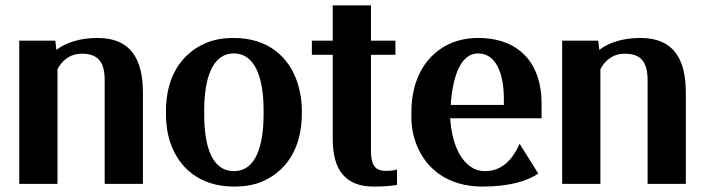

<svg xmlns="http://www.w3.org/2000/svg" viewBox="-20 -678 2602 708"><path d="M51 0H192V-423C209 -455 238 -480 282 -480C341 -480 366 -450 366 -382V0H507V-336C507 -460 462 -538 340 -538C271 -538 220 -519 188 -494L184 -528H51Z M592 -259C592 -220 597 -185 608 -152C640 -58 718 10 843 10C883 10 919 4 950 -10C1038 -49 1093 -134 1093 -259V-269C1093 -308 1087 -343 1076 -376C1044 -470 967 -538 842 -538C802 -538 767 -532 736 -518C648 -479 592 -394 592 -269ZM733 -257V-271C733 -382 760 -481 842 -481C924 -481 952 -384 952 -271V-257C952 -144 925 -47 843 -47C759 -47 733 -143 733 -257Z M1130 -476H1207V-164C1207 -49 1256 10 1358 10C1392 10 1418 8 1444 4V-53C1432 -49 1418 -48 1402 -48C1363 -48 1348 -70 1348 -122V-476H1438V-528H1348V-658H1207V-528H1130Z M1497 -246C1497 -211 1503 -178 1515 -147C1550 -55 1632 10 1759 10C1857 10 1924 -10 1965 -38L1896 -148C1869 -86 1828 -47 1769 -47C1750 -47 1734 -51 1719 -61C1676 -88 1646 -151 1640 -242H1977V-298C1977 -334 1972 -366 1962 -396C1934 -480 1862 -538 1744 -538C1706 -538 1671 -531 1641 -518C1553 -479 1497 -390 1497 -265ZM1642 -291C1649 -393 1677 -481 1743 -481C1804 -481 1838 -417 1838 -312V-291Z M2053 0H2194V-423C2211 -455 2240 -480 2284 -480C2343 -480 2368 -450 2368 -382V0H2509V-336C2509 -460 2464 -538 2342 -538C2273 -538 2222 -519 2190 -494L2186 -528H2053Z"/></svg>

Font: Aerodynamic
Style: Regular
Weight: 500
Designer: Google
Version: Version 2.000980; 2014